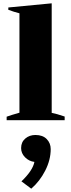

<svg xmlns="http://www.w3.org/2000/svg" viewBox="-20 -723 429 1155"><path d="M20 -21Q44 -30 97 -45V-643Q65 -651 30 -664V-678L291 -703V-44Q319 -39 369 -22V0H20ZM109 368Q177 303 187 251Q154 247 130.5 223Q107 199 107 168Q107 132 132 110.5Q157 89 193 89Q237 89 261 113.5Q285 138 285 174Q285 239 252 303.5Q219 368 168 412Z"/></svg>

Font: Trirong Black
Style: Regular
Weight: 900
Designer: Katatrad Team
Foundry: CadsonDemak
Version: Version 1.001